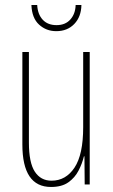

<svg xmlns="http://www.w3.org/2000/svg" viewBox="-20 -734 448 764"><path d="M337 -527V0H317L316 -112H314Q307 -83 292.5 -55Q278 -27 252 -8.5Q226 10 183 10Q69 10 69 -159V-527H95V-167Q95 -87 118.5 -51Q142 -15 185 -15Q242 -15 276.5 -67Q311 -119 311 -228V-527ZM304 -714Q303 -667 275.5 -638.5Q248 -610 204 -610Q164 -610 135.5 -636Q107 -662 105 -714H128Q130 -677 150 -655.5Q170 -634 205 -634Q240 -634 260 -656.5Q280 -679 281 -714Z"/></svg>

Font: Noto Sans Telugu ExtraCondensed Thin
Style: Regular
Weight: 100
Width: 2
Designer: Jelle Bosma - Monotype Design Team
Foundry: Monotype Imaging Inc.
Version: Version 2.005; ttfautohint (v1.8.4.7-5d5b)